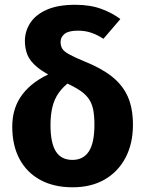

<svg xmlns="http://www.w3.org/2000/svg" viewBox="-20 -779 617 816"><path d="M85.8 -604.3Q85.8 -646 108.3 -681.1Q130.8 -716.2 178.4 -737.5Q226 -758.7 300.5 -758.7Q363.2 -758.7 410.9 -741.1Q458.6 -723.5 491.5 -697.9L419.6 -614.1Q394.2 -630.7 368.3 -639.7Q342.3 -648.7 311.5 -648.7Q271.4 -648.7 254.5 -635.1Q237.5 -621.4 237.5 -600.5Q237.5 -584.8 244.2 -572.9Q250.9 -561.1 272.7 -548.7Q294.6 -536.3 338 -518.4Q408.8 -490.2 454.6 -454.5Q500.4 -418.8 522.7 -369.3Q545 -319.8 545 -248Q545 -168.8 513.5 -108.9Q481.9 -49 424.7 -16Q367.4 17 288.4 17Q209.4 17 151.9 -14Q94.5 -44.9 63.3 -102.6Q32.1 -160.4 32.1 -241.2Q32.1 -321.8 76.1 -378.9Q120.1 -435.9 201.8 -470L280.5 -434.7Q248.1 -410.8 229.3 -383.9Q210.5 -356.9 202.6 -323.5Q194.6 -290 194.6 -247.5Q194.6 -171.8 217.3 -135.6Q240.1 -99.4 287.8 -99.4Q334.1 -99.4 357.7 -135.6Q381.3 -171.8 381.3 -248.6Q381.3 -289 375.3 -316.6Q369.3 -344.1 353.2 -364.5Q337.1 -384.9 307.2 -402.5Q277.3 -420.2 229 -440.4Q169.4 -467.6 138.5 -493.2Q107.7 -518.8 96.8 -545.6Q85.8 -572.5 85.8 -604.3Z"/></svg>

Font: Fira Sans Variable
Style: Regular
Weight: 400
Designer: Carrois Corporate & Edenspiekermann AG
Foundry: Carrois Corporate GbR & Edenspiekermann AG
Version: Version 4.202